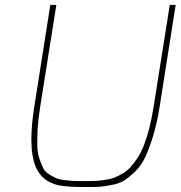

<svg xmlns="http://www.w3.org/2000/svg" viewBox="-20 -752 731 777"><path d="M328.6 4.9Q249.5 4.9 217.8 -2Q149.4 -17.1 124.5 -77.1Q106.9 -119.6 106.9 -188.5Q106.9 -245.1 118.7 -319.8L183.6 -731.9H208L142.6 -319.8Q134.8 -270.5 132.3 -231Q130.9 -198.7 130.9 -173.8V-161.6Q131.8 -131.8 139.6 -109.4Q147.5 -86.9 154.8 -71.8Q162.1 -56.2 179.2 -46.4Q195.8 -36.1 208 -30.8Q219.7 -25.4 243.7 -22.9Q268.1 -20 283.2 -19.5Q298.3 -19 326.7 -19Q351.1 -19 368.2 -20Q384.8 -21 406.7 -24.4Q428.2 -27.3 443.8 -33.7Q459.5 -39.6 478 -50.8Q496.1 -62 509.8 -77.6Q523.4 -92.8 538.1 -115.2Q552.2 -137.7 563.5 -167Q574.2 -195.8 584.5 -234.4Q594.2 -272.9 601.6 -319.8L667 -731.9H690.9L626 -319.8Q615.2 -252.4 599.1 -200.2Q583 -147.9 566.9 -114.3Q550.3 -80.1 525.4 -56.6Q500.5 -32.7 481.9 -21Q462.9 -9.3 431.6 -3.4Q400.4 2.9 381.8 3.9Q363.3 4.9 328.6 4.9Z"/></svg>

Font: Squarion Thin
Style: Italic
Weight: 100
Designer: Natanael Gama
Version: Version 1.00;September 12, 2019;FontCreator 11.5.0.2425 64-b